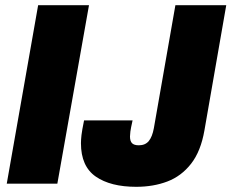

<svg xmlns="http://www.w3.org/2000/svg" viewBox="-20 -708 892 740"><path d="M6 0 127 -688H323L201 0ZM505 12Q406 12 349 -27.5Q292 -67 292 -156Q292 -169 294 -187Q296 -205 304 -244H491Q484 -213 482.5 -201Q481 -189 481 -182Q481 -164 489 -156Q497 -148 515 -148Q540 -148 553.5 -164.5Q567 -181 573 -214L656 -688H852L768 -206Q754 -125 716.5 -77Q679 -29 625 -8.5Q571 12 505 12Z"/></svg>

Font: Archivo Condensed Black
Style: Italic
Weight: 900
Width: 3
Italic angle: -10°
Designer: Hector Gatti
Foundry: Omnibus-Type
Version: Version 2.001